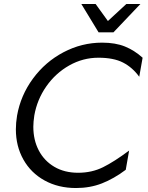

<svg xmlns="http://www.w3.org/2000/svg" viewBox="-20 -934 746 968"><path d="M374 -63Q305 -63 254 -93Q203 -123 175.5 -175.5Q148 -228 148 -295Q148 -319 153 -352Q167 -432 213.5 -498.5Q260 -565 329 -604Q398 -643 476 -643Q553 -643 600.5 -618.5Q648 -594 682 -547L699 -643Q658 -680 610 -699.5Q562 -719 495 -719Q392 -719 300 -670.5Q208 -622 146 -537.5Q84 -453 66 -351Q60 -315 60 -282Q60 -197 98 -129.5Q136 -62 205 -24Q274 14 363 14Q434 14 494 -9.5Q554 -33 614 -78L631 -175Q556 -119 499.5 -91Q443 -63 374 -63ZM617 -914 524 -828 462 -914H390L477 -771H552L688 -914Z"/></svg>

Font: Geom Light
Style: Italic
Weight: 300
Italic angle: -10°
Version: Version 1.102